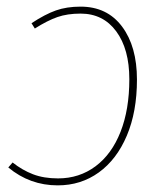

<svg xmlns="http://www.w3.org/2000/svg" viewBox="-20 -549 496 579"><path d="M393 -309Q393 -212 362.5 -140Q332 -68 278 -29Q224 10 154 10Q70 10 5 -44L18 -59Q47 -36 79.5 -23.5Q112 -11 155 -11Q219 -11 268 -47.5Q317 -84 343.5 -151.5Q370 -219 370 -310Q370 -401 330.5 -454.5Q291 -508 223 -508Q183 -508 153 -497.5Q123 -487 85 -463L75 -479Q116 -506 148.5 -517.5Q181 -529 223 -529Q303 -529 348 -469Q393 -409 393 -309Z"/></svg>

Font: Fira Sans Condensed Thin
Style: Italic
Weight: 250
Width: 3
Italic angle: -8°
Designer: Carrois Corporate & Edenspiekermann AG
Foundry: Carrois Corporate GbR & Edenspiekermann AG
Version: Version 4.203